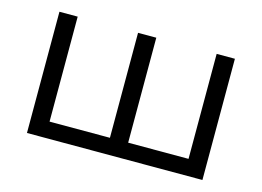

<svg xmlns="http://www.w3.org/2000/svg" viewBox="-73 -613 1011 742"><g transform="rotate(15 433.0 -242.5)"><path d="M82 0V-485H155V-65H396.5V-485H469.5V-65H711V-485H784V0Z"/></g></svg>

Font: Geologica Roman ExtraLight
Style: Regular
Weight: 250
Designer: Sindre Bremnes, Frode Helland
Foundry: Monokrom Skriftforlag AS
Version: Version 1.010;gftools[0.9.28]